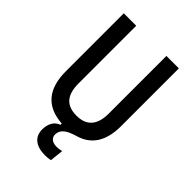

<svg xmlns="http://www.w3.org/2000/svg" viewBox="-261 -797 1107 1107"><g transform="rotate(45 293.0 -243.0)"><path d="M326.2 207C338.9 207 353.5 205.6 370.1 202.6L378.9 119.6C362.8 123.5 349.6 125 338.9 125C293.5 125 282.2 99.1 282.2 82C282.2 31.7 329.6 14.2 376 -0.5C469.2 -26.4 517.6 -100.1 517.6 -222.7V-693.4H416V-222.7C416 -129.9 374.5 -83 293 -83C208 -83 169.9 -129.9 169.9 -222.7V-693.4H68.4V-222.7C68.4 -76.7 133.8 0 264.6 8.8V19.5C229.5 31.2 209 65.4 209 113.3C209 172.9 251.5 207 326.2 207Z"/></g></svg>

Font: Cascadia Code PL
Style: Regular
Weight: 400
Monospace: yes
Designer: Aaron Bell
Foundry: Saja Typeworks
Version: Version 2404.023